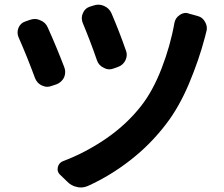

<svg xmlns="http://www.w3.org/2000/svg" viewBox="-20 -785 979 838"><path d="M340.8 -685.5Q336.9 -696.3 336.9 -706.1Q336.9 -716.8 341.8 -727.5Q350.6 -749 372.1 -755.9L387.7 -760.7Q398.4 -764.6 408.2 -764.6Q421.9 -764.6 434.6 -758.8Q457 -749 466.8 -726.6Q501 -646.5 529.3 -565.4Q533.2 -555.7 533.2 -546.9Q533.2 -534.2 527.3 -521.5Q516.6 -500 493.2 -492.2L476.6 -486.3Q466.8 -482.4 457 -482.4Q445.3 -482.4 432.6 -489.3Q411.1 -499 403.3 -521.5Q374 -606.4 340.8 -685.5ZM741.2 -684.6Q745.1 -707 764.6 -719.7Q777.3 -728.5 791 -728.5Q797.9 -728.5 804.7 -725.6L843.8 -714.8Q865.2 -709 876 -687.5Q882.8 -674.8 882.8 -661.1Q882.8 -653.3 879.9 -644.5Q877 -632.8 874 -621.1Q848.6 -524.4 805.7 -421.9Q762.7 -319.3 706.1 -245.1Q638.7 -156.2 550.8 -87.4Q462.9 -18.6 366.2 25.4Q349.6 33.2 333 33.2Q324.2 33.2 316.4 31.2Q291 26.4 272.5 6.8L241.2 -23.4Q231.4 -33.2 231.4 -46.9Q231.4 -51.8 232.4 -55.7Q237.3 -75.2 255.9 -82Q352.5 -118.2 442.4 -179.7Q532.2 -241.2 595.7 -322.3Q646.5 -386.7 685.1 -485.8Q723.6 -585 741.2 -684.6ZM61.5 -621.1Q56.6 -631.8 56.6 -642.6Q56.6 -653.3 60.5 -663.1Q69.3 -684.6 90.8 -691.4L110.4 -698.2Q121.1 -702.1 131.8 -702.1Q143.6 -702.1 156.2 -696.3Q178.7 -687.5 188.5 -665Q227.5 -578.1 260.7 -491.2Q264.6 -480.5 264.6 -470.7Q264.6 -459 259.8 -447.3Q249 -425.8 226.6 -417L206.1 -410.2Q196.3 -406.2 186.5 -406.2Q174.8 -406.2 162.1 -412.1Q141.6 -421.9 132.8 -444.3Q98.6 -537.1 61.5 -621.1Z"/></svg>

Font: Gen Jyuu Gothic P Bold
Style: Bold
Weight: 700
Designer: [Source Han Sans]
Ryoko NISHIZUKA  (kana & ideographs); Paul D. Hunt (Latin, Greek & Cyrillic); Wenlong ZHANG  (bopomofo
Version: Version 1.002.20150607